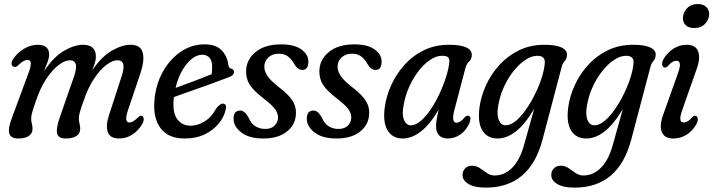

<svg xmlns="http://www.w3.org/2000/svg" viewBox="-20 -658 3433 924"><path d="M267 -91 335.5 -288Q350.5 -330.5 344.5 -349.2Q338.5 -368 317 -368Q292 -368 261.8 -344.8Q231.5 -321.5 202.5 -278Q173.5 -234.5 153 -173Q139 -133 134.5 -116.2Q130 -99.5 130 -88Q130 -74 133.2 -62.8Q136.5 -51.5 136.5 -37.5Q136.5 -15.5 118.5 -3.5Q100.5 8.5 67.5 8.5Q32 8.5 24.8 -15.5Q17.5 -39.5 37.5 -91L116 -303.5Q129.5 -339 128.2 -354.2Q127 -369.5 112 -369.5Q92.5 -369.5 65 -341.5Q56.5 -334 48 -336.5Q38 -337.5 36 -348.8Q34 -360 42.5 -372.5Q62.5 -403.5 95 -423Q127.5 -442.5 161.5 -442.5Q216.5 -442.5 216.5 -395Q216.5 -380.5 210 -362.2Q203.5 -344 191.5 -315Q238 -384.5 288 -413.5Q338 -442.5 379.5 -442.5Q441.5 -442.5 441.5 -385.5Q441.5 -372.5 437 -356.8Q432.5 -341 423.5 -319Q469 -386 518.2 -414.2Q567.5 -442.5 608 -442.5Q658 -442.5 667.2 -403.2Q676.5 -364 654 -300L597 -131Q575.5 -68.5 602.5 -68.5Q611.5 -68.5 621.2 -74.2Q631 -80 646 -94.5Q654.5 -102.5 661 -100.5Q669 -99 671.2 -88.8Q673.5 -78.5 665 -61.5Q647 -30.5 617.8 -11Q588.5 8.5 553 8.5Q509.5 8.5 498.8 -22.5Q488 -53.5 504.5 -104L564.5 -288Q578.5 -330.5 573 -349.2Q567.5 -368 545.5 -368Q521 -368 490.8 -344.8Q460.5 -321.5 431.8 -278Q403 -234.5 382.5 -173Q368 -133 363.8 -116.2Q359.5 -99.5 359.5 -88Q359.5 -74 362.8 -62.8Q366 -51.5 366 -37.5Q366 -15.5 347.8 -3.5Q329.5 8.5 296.5 8.5Q261 8.5 255 -15Q249 -38.5 267 -91Z M1066 -130Q1059 -96.5 1033.8 -64.8Q1008.5 -33 966.8 -12.2Q925 8.5 868.5 8.5Q790 8.5 753.2 -40.5Q716.5 -89.5 723 -171.5Q728.5 -248 762.2 -310Q796 -372 848.8 -408.2Q901.5 -444.5 964.5 -444.5Q1018.5 -444.5 1046 -416.8Q1073.5 -389 1079 -345.5Q1081.5 -330.5 1090.5 -328Q1103.5 -326 1106 -315Q1107 -305.5 1100.8 -298.2Q1094.5 -291 1077.5 -285Q1043 -271.5 994.8 -254.2Q946.5 -237 898.8 -220Q851 -203 817 -191Q816.5 -186 816 -181Q809.5 -118 832.2 -85.5Q855 -53 899 -53Q929.5 -53 963.2 -72.8Q997 -92.5 1021.5 -137.5Q1041 -162 1055.5 -159Q1072.5 -155.5 1066 -130ZM953 -394.5Q915 -394.5 878.5 -350.2Q842 -306 825 -235Q863 -249 912 -267.2Q961 -285.5 998.5 -301Q1001 -315.5 1001 -337.5Q1001 -364 989 -379.2Q977 -394.5 953 -394.5Z M1256.5 -37.5Q1286.5 -37.5 1302.2 -54.2Q1318 -71 1318 -93Q1318 -111.5 1305.2 -130.8Q1292.5 -150 1250 -183Q1199.5 -222 1181.2 -251.2Q1163 -280.5 1164.5 -320Q1167 -373.5 1211.8 -409Q1256.5 -444.5 1332.5 -444.5Q1396.5 -444.5 1430.2 -420.2Q1464 -396 1464 -361.5Q1464 -321.5 1435 -321.5Q1423 -321.5 1413.5 -328.8Q1404 -336 1392.5 -355.5Q1379.5 -377.5 1362.8 -388.5Q1346 -399.5 1321.5 -399.5Q1290 -399.5 1271 -381.2Q1252 -363 1252 -337Q1252 -318 1265 -296Q1278 -274 1318.5 -241.5Q1357.5 -212 1376.5 -188.5Q1395.5 -165 1400.8 -144Q1406 -123 1403.5 -101Q1398.5 -53.5 1357.5 -22.5Q1316.5 8.5 1247 8.5Q1178.5 8.5 1141.2 -20.5Q1104 -49.5 1104 -86.5Q1104 -126 1136 -126Q1158.5 -126 1176.5 -91.5Q1189.5 -62 1210 -49.8Q1230.5 -37.5 1256.5 -37.5Z M1609 -37.5Q1639 -37.5 1654.8 -54.2Q1670.5 -71 1670.5 -93Q1670.5 -111.5 1657.8 -130.8Q1645 -150 1602.5 -183Q1552 -222 1533.8 -251.2Q1515.5 -280.5 1517 -320Q1519.5 -373.5 1564.2 -409Q1609 -444.5 1685 -444.5Q1749 -444.5 1782.8 -420.2Q1816.5 -396 1816.5 -361.5Q1816.5 -321.5 1787.5 -321.5Q1775.5 -321.5 1766 -328.8Q1756.5 -336 1745 -355.5Q1732 -377.5 1715.2 -388.5Q1698.5 -399.5 1674 -399.5Q1642.5 -399.5 1623.5 -381.2Q1604.5 -363 1604.5 -337Q1604.5 -318 1617.5 -296Q1630.5 -274 1671 -241.5Q1710 -212 1729 -188.5Q1748 -165 1753.2 -144Q1758.5 -123 1756 -101Q1751 -53.5 1710 -22.5Q1669 8.5 1599.5 8.5Q1531 8.5 1493.8 -20.5Q1456.5 -49.5 1456.5 -86.5Q1456.5 -126 1488.5 -126Q1511 -126 1529 -91.5Q1542 -62 1562.5 -49.8Q1583 -37.5 1609 -37.5Z M2167.5 -131.5Q2158 -96 2161.5 -81.8Q2165 -67.5 2176.5 -67.5Q2186 -67.5 2195 -73.2Q2204 -79 2216.5 -93.5Q2225.5 -103.5 2234 -101Q2251.5 -97.5 2238.5 -64Q2222 -29 2194.5 -10.2Q2167 8.5 2135 8.5Q2107 8.5 2092.8 -7Q2078.5 -22.5 2078.5 -50Q2078.5 -63.5 2081.2 -82Q2084 -100.5 2091.5 -131Q2050 -60 2006.2 -25.8Q1962.5 8.5 1917.5 8.5Q1870 8.5 1846 -29.5Q1822 -67.5 1831.5 -140.5Q1838.5 -194.5 1862.5 -247.8Q1886.5 -301 1926 -345.2Q1965.5 -389.5 2019.5 -416Q2073.5 -442.5 2140.5 -442.5Q2254 -442.5 2250.5 -390Q2249 -372 2237.5 -362Q2226 -352 2220 -331ZM1922 -149Q1913.5 -104.5 1924.8 -79.8Q1936 -55 1957.5 -55Q1981 -55 2006 -77Q2031 -99 2054.5 -134.2Q2078 -169.5 2097 -211Q2116 -252.5 2128.2 -292.5Q2140.5 -332.5 2142.5 -362.5Q2143 -376 2135.8 -382.8Q2128.5 -389.5 2107 -389.5Q2079 -389.5 2049.5 -369.5Q2020 -349.5 1993.8 -315.5Q1967.5 -281.5 1948.5 -238.5Q1929.5 -195.5 1922 -149Z M2591 13.5Q2530 245 2317.5 245Q2264.5 245 2235.2 227.8Q2206 210.5 2206 184Q2206 165 2218.5 152.2Q2231 139.5 2252 139.5Q2272.5 139.5 2289.5 151.2Q2306.5 163 2323.2 174.8Q2340 186.5 2360.5 186.5Q2407 186.5 2443.8 150.5Q2480.5 114.5 2500.5 45L2550.5 -133.5Q2507 -60.5 2463.2 -26Q2419.5 8.5 2374 8.5Q2325.5 8.5 2301.8 -29.5Q2278 -67.5 2287.5 -140.5Q2294.5 -194.5 2319 -248Q2343.5 -301.5 2383.5 -345.5Q2423.5 -389.5 2478 -416Q2532.5 -442.5 2599.5 -442.5Q2656.5 -442.5 2683.8 -428.8Q2711 -415 2708.5 -391.5Q2707 -374 2697.2 -364Q2687.5 -354 2682.5 -333.5ZM2377.5 -148.5Q2370 -105.5 2380.5 -80.2Q2391 -55 2413.5 -55Q2437 -55 2462.5 -76.2Q2488 -97.5 2512.2 -132.2Q2536.5 -167 2556.2 -207.8Q2576 -248.5 2588.2 -288Q2600.5 -327.5 2602 -357.5Q2603 -389.5 2566 -389.5Q2538 -389.5 2508 -369.5Q2478 -349.5 2451 -315.5Q2424 -281.5 2404.5 -238.2Q2385 -195 2377.5 -148.5Z M3018 13.5Q2957 245 2744.5 245Q2691.5 245 2662.2 227.8Q2633 210.5 2633 184Q2633 165 2645.5 152.2Q2658 139.5 2679 139.5Q2699.5 139.5 2716.5 151.2Q2733.5 163 2750.2 174.8Q2767 186.5 2787.5 186.5Q2834 186.5 2870.8 150.5Q2907.5 114.5 2927.5 45L2977.5 -133.5Q2934 -60.5 2890.2 -26Q2846.5 8.5 2801 8.5Q2752.5 8.5 2728.8 -29.5Q2705 -67.5 2714.5 -140.5Q2721.5 -194.5 2746 -248Q2770.5 -301.5 2810.5 -345.5Q2850.5 -389.5 2905 -416Q2959.5 -442.5 3026.5 -442.5Q3083.5 -442.5 3110.8 -428.8Q3138 -415 3135.5 -391.5Q3134 -374 3124.2 -364Q3114.5 -354 3109.5 -333.5ZM2804.5 -148.5Q2797 -105.5 2807.5 -80.2Q2818 -55 2840.5 -55Q2864 -55 2889.5 -76.2Q2915 -97.5 2939.2 -132.2Q2963.5 -167 2983.2 -207.8Q3003 -248.5 3015.2 -288Q3027.5 -327.5 3029 -357.5Q3030 -389.5 2993 -389.5Q2965 -389.5 2935 -369.5Q2905 -349.5 2878 -315.5Q2851 -281.5 2831.5 -238.2Q2812 -195 2804.5 -148.5Z M3320.5 -523Q3295 -523 3280.8 -536.2Q3266.5 -549.5 3266.5 -571Q3266.5 -596 3285.5 -617.2Q3304.5 -638.5 3338.5 -638.5Q3364 -638.5 3378.2 -625Q3392.5 -611.5 3393 -590Q3393 -565.5 3373.8 -544.2Q3354.5 -523 3320.5 -523ZM3263 -127.5Q3242 -68.5 3270 -68.5Q3278.5 -68.5 3288.5 -73.8Q3298.5 -79 3311 -93.5Q3319.5 -103 3327.5 -100.5Q3335.5 -99 3337.8 -88Q3340 -77 3331 -59.5Q3312.5 -27 3283.5 -9.2Q3254.5 8.5 3220.5 8.5Q3177 8.5 3164.8 -23.5Q3152.5 -55.5 3172 -107L3243 -306.5Q3264.5 -365.5 3235.5 -365.5Q3225.5 -365.5 3216 -360Q3206.5 -354.5 3193.5 -339.5Q3185 -331 3177 -333.5Q3169 -335.5 3166.8 -346.2Q3164.5 -357 3173.5 -374Q3191.5 -405 3220.8 -423.8Q3250 -442.5 3284.5 -442.5Q3328 -442.5 3339.8 -410.2Q3351.5 -378 3333.5 -328.5Z"/></svg>

Font: Fraunces 144pt S100
Style: Italic
Weight: 400
Italic angle: -16°
Version: Version 1.000; ttfautohint (v1.8.3)